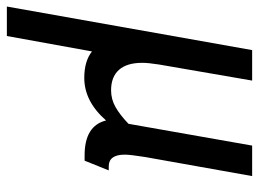

<svg xmlns="http://www.w3.org/2000/svg" viewBox="-150 -410 772 573"><g transform="rotate(90 236.5 -124.0)"><path d="M100 -490H191L143 -212Q138 -180 138 -162Q138 -116 159 -92.5Q180 -69 220 -69Q247 -69 270.5 -82.5Q294 -96 320 -121L385 -490H476L419 -170Q412 -126 412 -110Q412 -62 447 -62H459L430 10H414Q326 10 310 -54Q253 11 183 11Q133 11 104 -12L58 242H-30Z"/></g></svg>

Font: Cabin
Style: Italic
Weight: 400
Italic angle: -7°
Designer: Pablo Impallari
Foundry: Pablo Impallari. http://www.impallari.com Igino Marini. http://www.ikern.com
Version: Version 2.200